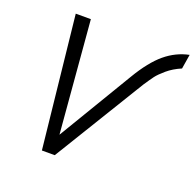

<svg xmlns="http://www.w3.org/2000/svg" viewBox="-122 -818 959 945"><g transform="rotate(20 357.5 -345.5)"><path d="M118.7 -689.9H197.8L247.1 -102.5L480 -491.2Q535.2 -584 591.1 -630.6Q647 -677.2 714.8 -690.9L702.6 -615.2Q660.2 -597.2 630.1 -571.5Q600.1 -545.9 586.4 -527.6Q572.8 -509.3 550.8 -476.1L259.8 0H192.4Z"/></g></svg>

Font: Acari Sans
Style: Italic
Weight: 400
Italic angle: -13°
Designer: Alfredo Marco Pradil and Stefan Peev
Foundry: Hanken Design Co.
Version: Version 1.045;January 11, 2019;FontCreator 11.5.0.2425 64-bi